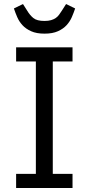

<svg xmlns="http://www.w3.org/2000/svg" viewBox="-20 -933 440 953"><path d="M60 0V-70H158V-628H60V-698H340V-628H242V-70H340V0ZM201 -766Q161 -766 134.5 -778Q108 -790 91.5 -808Q75 -826 65.5 -848Q56 -870 49 -891L94 -913L115 -880Q128 -858 145.5 -843.5Q163 -829 201 -829Q220 -829 233.5 -833Q247 -837 256.5 -843.5Q266 -850 273 -859.5Q280 -869 287 -880L308 -913L353 -891Q346 -870 336.5 -848Q327 -826 310.5 -808Q294 -790 267.5 -778Q241 -766 201 -766Z"/></svg>

Font: IBM Plex Sans
Style: Regular
Weight: 400
Designer: Mike Abbink, Paul van der Laan, Pieter van Rosmalen
Foundry: Bold Monday
Version: Version 3.005